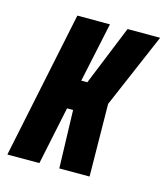

<svg xmlns="http://www.w3.org/2000/svg" viewBox="-101 -577 561 643"><g transform="rotate(15 179.5 -255.0)"><path d="M-17 0 89 -510H202L158 -303H179L263 -510H376L265 -251L268 0H163L157 -201H136L94 0Z"/></g></svg>

Font: Saira Ultra Condensed ExtraBold
Style: Italic
Weight: 800
Width: 1
Italic angle: -12°
Designer: Hector Gatti with collaboration of the Omnibus-Type team
Foundry: Omnibus-Type
Version: Version 1.001; ttfautohint (v1.8)